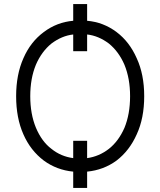

<svg xmlns="http://www.w3.org/2000/svg" viewBox="-20 -841 795 952"><path d="M558 -682Q622 -634 658 -552Q695 -472 695 -364Q695 -255 658 -175Q622 -94 558 -45Q494 2 412 10V91H343V10Q261 2 197 -45Q131 -95 96 -175Q60 -256 60 -364Q60 -471 96 -552Q131 -633 197 -682Q262 -731 343 -738V-821H412V-738Q493 -731 558 -682ZM520 -103Q568 -141 597 -207Q625 -275 625 -364Q625 -452 597 -520Q569 -585 520 -625Q468 -664 412 -670V-587H343V-670Q287 -664 235 -625Q186 -585 158 -520Q130 -452 130 -364Q130 -276 158 -208Q187 -139 235 -103Q282 -65 343 -57V-143H412V-57Q471 -65 520 -103Z"/></svg>

Font: Sinter Normal
Style: Regular
Weight: 350
Foundry: Adobe & rsms
Version: Version 1.000